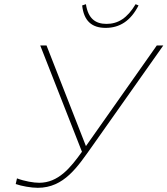

<svg xmlns="http://www.w3.org/2000/svg" viewBox="-20 -887 799 916"><path d="M167 -15C141 -15 98 -22 61 -36L55 -9C83 1 129 9 160 9C286 9 350 -91 421 -191L759 -670H728L390 -190L202 -670H172L371 -163C316 -86 258 -15 167 -15ZM372 -861 390 -867C400 -800 434 -773 488 -773C543 -773 587 -800 627 -867L641 -861C603 -787 551 -754 484 -754C418 -754 380 -787 372 -861Z"/></svg>

Font: LT Wave Thin
Style: Italic
Weight: 100
Designer: Daniel Lyons
Version: Version 2.5 (Glyphs App)